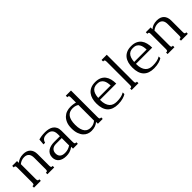

<svg xmlns="http://www.w3.org/2000/svg" viewBox="266 -1969 3232 3232"><g transform="rotate(-45 1882.0 -352.5)"><path d="M176.8 -85Q176.8 -69.8 178.2 -60.5Q179.7 -51.3 183.1 -45.9Q186.5 -40.5 191.2 -38.6Q195.8 -36.6 202.6 -36.6H215.8V0H53.2V-36.6H66.9Q73.2 -36.6 78.1 -38.6Q83 -40.5 86.4 -45.9Q89.8 -51.3 91.3 -60.5Q92.8 -69.8 92.8 -85V-433.6Q92.8 -448.7 91.3 -458Q89.8 -467.3 86.4 -472.7Q83 -478 78.1 -480Q73.2 -481.9 66.9 -481.9H53.2V-518.6H168V-475.1Q182.6 -487.3 198.7 -497.3Q214.8 -507.3 233.6 -514.4Q252.4 -521.5 274.7 -525.4Q296.9 -529.3 323.2 -529.3Q365.2 -529.3 397.5 -517.6Q429.7 -505.9 451.4 -483.4Q473.1 -460.9 484.4 -429Q495.6 -397 495.6 -356V-85Q495.6 -69.8 497.1 -60.5Q498.5 -51.3 502 -45.9Q505.4 -40.5 510 -38.6Q514.6 -36.6 521.5 -36.6H534.7V0H372.1V-36.6H385.7Q392.1 -36.6 397 -38.6Q401.9 -40.5 405.3 -45.9Q408.7 -51.3 410.2 -60.5Q411.6 -69.8 411.6 -85V-353Q411.6 -382.3 405.3 -406Q398.9 -429.7 385.3 -446.3Q371.6 -462.9 350.1 -471.9Q328.6 -481 298.8 -481Q231.9 -481 176.8 -436Z M973.6 -259.8H834.5Q803.2 -259.8 781 -250.7Q758.8 -241.7 744.4 -226.8Q730 -211.9 723.1 -192.1Q716.3 -172.4 716.3 -150.9Q716.3 -126 723.1 -106Q730 -85.9 744.9 -72Q759.8 -58.1 782.7 -50.5Q805.7 -43 837.9 -43Q874.5 -43 907 -52.7Q939.5 -62.5 973.6 -84.5ZM1057.6 -85Q1057.6 -69.8 1059.1 -60.5Q1060.5 -51.3 1064 -45.9Q1067.4 -40.5 1072 -38.6Q1076.7 -36.6 1083.5 -36.6H1097.2V0H982.4V-43.9Q960.4 -27.3 939.2 -16.8Q918 -6.3 897.2 -0.2Q876.5 5.9 856.4 8.3Q836.4 10.7 817.4 10.7Q773.9 10.7 739 0.7Q704.1 -9.3 679.7 -28.8Q655.3 -48.3 642.1 -76.7Q628.9 -105 628.9 -141.6Q628.9 -184.1 645.5 -214.8Q662.1 -245.6 690.2 -265.4Q718.3 -285.2 755.6 -294.4Q793 -303.7 834.5 -303.7H973.6V-352.1Q973.6 -392.1 962.9 -418.2Q952.1 -444.3 933.6 -459.7Q915 -475.1 889.9 -481Q864.7 -486.8 835.4 -486.8Q817.9 -486.8 800.3 -483.6Q782.7 -480.5 766.8 -471.2Q751 -461.9 738.8 -445.3Q726.6 -428.7 720.2 -402.3H681.2L690.9 -508.8Q706.1 -513.2 722.2 -516.8Q738.3 -520.5 756.6 -523.4Q774.9 -526.4 796.6 -527.8Q818.4 -529.3 845.2 -529.3Q888.2 -528.8 926.8 -519.8Q965.3 -510.7 994.4 -490Q1023.4 -469.2 1040.5 -434.8Q1057.6 -400.4 1057.6 -349.1Z M1565.9 -454.6Q1558.6 -460.4 1548.1 -466.1Q1537.6 -471.7 1523.9 -476.1Q1510.3 -480.5 1493.4 -483.2Q1476.6 -485.8 1457.5 -485.8Q1376 -485.8 1333.5 -429.9Q1291 -374 1291 -259.3Q1291 -193.4 1303.7 -150.4Q1316.4 -107.4 1337.6 -82.3Q1358.9 -57.1 1386.2 -47.4Q1413.6 -37.6 1442.9 -37.6Q1483.9 -37.6 1513.4 -50.8Q1543 -64 1565.9 -82.5ZM1649.9 -715.8V-85Q1649.9 -69.8 1651.4 -60.5Q1652.8 -51.3 1656.2 -45.9Q1659.7 -40.5 1664.3 -38.6Q1668.9 -36.6 1675.8 -36.6H1689.5V0H1574.7V-43.5Q1542 -15.6 1502.9 -2.4Q1463.9 10.7 1413.1 10.7Q1375.5 10.7 1338.1 -3.7Q1300.8 -18.1 1271 -50.3Q1241.2 -82.5 1222.7 -134Q1204.1 -185.5 1204.1 -259.3Q1204.1 -332.5 1225.1 -383.8Q1246.1 -435.1 1280.3 -467.5Q1314.5 -500 1357.9 -514.6Q1401.4 -529.3 1446.8 -529.3Q1462.9 -529.3 1479.5 -528.1Q1496.1 -526.9 1511.7 -524.7Q1527.3 -522.5 1541.3 -519.5Q1555.2 -516.6 1565.9 -513.2V-630.9Q1565.9 -646 1564.5 -655.3Q1563 -664.6 1559.6 -669.9Q1556.2 -675.3 1551.3 -677.2Q1546.4 -679.2 1540 -679.2H1526.4V-715.8Z M2037.6 -529.3Q2102.5 -529.3 2147.2 -508.5Q2191.9 -487.8 2219.2 -451.7Q2246.6 -415.5 2258.8 -366.9Q2271 -318.4 2271 -262.7V-259.8H1884.3V-256.3Q1884.3 -195.8 1897.7 -154.1Q1911.1 -112.3 1934.8 -86.2Q1958.5 -60.1 1991.2 -48.6Q2023.9 -37.1 2062.5 -37.1Q2090.8 -37.1 2115 -39.1Q2139.2 -41 2161.1 -45.7Q2183.1 -50.3 2203.1 -58.1Q2223.1 -65.9 2243.2 -77.6V-38.1Q2231.4 -29.8 2213.1 -21.2Q2194.8 -12.7 2170.2 -5.6Q2145.5 1.5 2115.2 6.1Q2085 10.7 2048.8 10.7Q1924.8 10.7 1860.8 -56.4Q1796.9 -123.5 1796.9 -259.3Q1796.9 -315.4 1810.1 -364.7Q1823.2 -414.1 1852.1 -450.7Q1880.9 -487.3 1926.5 -508.3Q1972.2 -529.3 2037.6 -529.3ZM2182.1 -303.7Q2181.2 -337.4 2175 -369.9Q2168.9 -402.3 2153.3 -428.2Q2137.7 -454.1 2109.9 -470Q2082 -485.8 2037.6 -485.8Q1994.1 -485.8 1964.8 -470.5Q1935.5 -455.1 1917.7 -425.5Q1899.9 -396 1892.1 -353Q1887.7 -330.1 1885.7 -303.7Z M2377.9 -715.8H2501.5V-85Q2501.5 -69.8 2502.9 -60.5Q2504.4 -51.3 2507.8 -45.9Q2511.2 -40.5 2515.9 -38.6Q2520.5 -36.6 2527.3 -36.6H2540.5V0H2377.9V-36.6H2391.6Q2397.9 -36.6 2402.8 -38.6Q2407.7 -40.5 2411.1 -45.9Q2414.6 -51.3 2416 -60.5Q2417.5 -69.8 2417.5 -85V-630.9Q2417.5 -646 2416 -655.3Q2414.6 -664.6 2411.1 -669.9Q2407.7 -675.3 2402.8 -677.2Q2397.9 -679.2 2391.6 -679.2H2377.9Z M2893.6 -529.3Q2958.5 -529.3 3003.2 -508.5Q3047.9 -487.8 3075.2 -451.7Q3102.5 -415.5 3114.7 -366.9Q3127 -318.4 3127 -262.7V-259.8H2740.2V-256.3Q2740.2 -195.8 2753.7 -154.1Q2767.1 -112.3 2790.8 -86.2Q2814.5 -60.1 2847.2 -48.6Q2879.9 -37.1 2918.5 -37.1Q2946.8 -37.1 2970.9 -39.1Q2995.1 -41 3017.1 -45.7Q3039.1 -50.3 3059.1 -58.1Q3079.1 -65.9 3099.1 -77.6V-38.1Q3087.4 -29.8 3069.1 -21.2Q3050.8 -12.7 3026.1 -5.6Q3001.5 1.5 2971.2 6.1Q2940.9 10.7 2904.8 10.7Q2780.8 10.7 2716.8 -56.4Q2652.8 -123.5 2652.8 -259.3Q2652.8 -315.4 2666 -364.7Q2679.2 -414.1 2708 -450.7Q2736.8 -487.3 2782.5 -508.3Q2828.1 -529.3 2893.6 -529.3ZM3038.1 -303.7Q3037.1 -337.4 3031 -369.9Q3024.9 -402.3 3009.3 -428.2Q2993.7 -454.1 2965.8 -470Q2938 -485.8 2893.6 -485.8Q2850.1 -485.8 2820.8 -470.5Q2791.5 -455.1 2773.7 -425.5Q2755.9 -396 2748 -353Q2743.7 -330.1 2741.7 -303.7Z M3357.4 -85Q3357.4 -69.8 3358.9 -60.5Q3360.4 -51.3 3363.8 -45.9Q3367.2 -40.5 3371.8 -38.6Q3376.5 -36.6 3383.3 -36.6H3396.5V0H3233.9V-36.6H3247.6Q3253.9 -36.6 3258.8 -38.6Q3263.7 -40.5 3267.1 -45.9Q3270.5 -51.3 3272 -60.5Q3273.4 -69.8 3273.4 -85V-433.6Q3273.4 -448.7 3272 -458Q3270.5 -467.3 3267.1 -472.7Q3263.7 -478 3258.8 -480Q3253.9 -481.9 3247.6 -481.9H3233.9V-518.6H3348.6V-475.1Q3363.3 -487.3 3379.4 -497.3Q3395.5 -507.3 3414.3 -514.4Q3433.1 -521.5 3455.3 -525.4Q3477.5 -529.3 3503.9 -529.3Q3545.9 -529.3 3578.1 -517.6Q3610.4 -505.9 3632.1 -483.4Q3653.8 -460.9 3665 -429Q3676.3 -397 3676.3 -356V-85Q3676.3 -69.8 3677.7 -60.5Q3679.2 -51.3 3682.6 -45.9Q3686 -40.5 3690.7 -38.6Q3695.3 -36.6 3702.1 -36.6H3715.3V0H3552.7V-36.6H3566.4Q3572.8 -36.6 3577.6 -38.6Q3582.5 -40.5 3585.9 -45.9Q3589.4 -51.3 3590.8 -60.5Q3592.3 -69.8 3592.3 -85V-353Q3592.3 -382.3 3585.9 -406Q3579.6 -429.7 3565.9 -446.3Q3552.2 -462.9 3530.8 -471.9Q3509.3 -481 3479.5 -481Q3412.6 -481 3357.4 -436Z"/></g></svg>

Font: Arian Grqi
Style: Regular
Weight: 400
Designer: Ruben Hakobyan (Tarumian)
Foundry: Ruben Hakobyan (Tarumian)
Version: Version 1.003